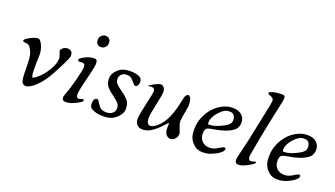

<svg xmlns="http://www.w3.org/2000/svg" viewBox="-64 -1214 2985 1713"><g transform="rotate(20 1428.5 -357.5)"><path d="M448.7 -452.1Q498 -452.1 498 -401.4Q498 -384.3 472.7 -332Q400.9 -184.6 361.3 -130.1Q321.8 -75.7 280.3 -42.2Q238.8 -8.8 210 -8.8Q181.2 -8.8 170.9 -36.1Q160.6 -63.5 160.6 -161.9Q160.6 -260.3 148.9 -296.6Q137.2 -333 114.7 -357.9Q103 -371.1 77.4 -371.1Q51.8 -371.1 51.8 -382.6Q51.8 -394 74.7 -408.7Q134.3 -446.8 172.4 -446.8Q190.9 -446.8 211.7 -403.8Q232.4 -360.8 232.4 -313L231.9 -301.3Q231.4 -289.6 231.4 -278.3L230.5 -254.9Q230 -243.2 230 -225.6V-184.1Q230 -100.6 244.1 -100.6Q249.5 -100.6 267.1 -112.8Q312 -144.5 348.6 -196.3Q407.7 -279.8 407.7 -341.8Q407.7 -357.4 397.9 -380.6Q388.2 -403.8 388.2 -412.6Q388.2 -421.4 406.2 -436.8Q424.3 -452.1 448.7 -452.1Z M776.4 -610.8Q776.4 -597.2 760.3 -581.1Q744.1 -564.9 727.5 -564.9H717.3Q700.7 -564.9 688 -577.6Q675.3 -590.3 675.3 -604L673.8 -613.8V-619.1L674.3 -620.6V-624Q675.3 -627 675.3 -628.9Q675.3 -642.1 691.7 -658.4Q708 -674.8 727.5 -674.8H732.9Q751 -674.8 763.7 -662.1Q776.4 -649.4 776.4 -637.7L777.8 -627.4V-620.6L777.3 -619.1V-615.7Q776.4 -611.8 776.4 -610.8ZM585.4 -377Q571.8 -377 571.8 -392.1Q571.8 -399.9 590.8 -412.6Q647.5 -450.2 699.7 -450.2H706.1Q732.9 -450.2 732.9 -414.3Q732.9 -378.4 701.4 -256.3Q669.9 -134.3 669.9 -99.1Q669.9 -64 691.9 -64Q702.1 -64 714.8 -69.1Q727.5 -74.2 735.4 -74.2Q740.7 -74.2 740.7 -67.4V-63.5Q740.7 -52.7 713.9 -37.1Q644.5 3.4 595.2 3.4Q559.1 3.4 559.1 -27.3V-33.7Q559.1 -43 574.2 -80.3Q589.4 -117.7 615.5 -216.6Q641.6 -315.4 641.6 -347.2Q641.6 -378.9 612.3 -378.9Q590.8 -377 585.4 -377Z M817.4 -63.5Q817.4 -118.7 852.1 -118.7Q860.8 -118.7 877.4 -90.3Q894 -62 912.4 -48.1Q930.7 -34.2 966.3 -34.2Q1002 -34.2 1023.7 -53Q1045.4 -71.8 1045.4 -100.3Q1045.4 -128.9 1029.5 -147.2Q1013.7 -165.5 968.3 -199Q922.9 -232.4 904.3 -259Q885.7 -285.6 885.7 -329.6Q885.7 -373.5 928.2 -413.3Q970.7 -453.1 1039.1 -453.1H1049.8Q1095.7 -453.1 1127.2 -439.2Q1158.7 -425.3 1158.7 -395.3Q1158.7 -365.2 1144.5 -350.6Q1138.2 -343.8 1128.2 -343.8Q1118.2 -343.8 1086.4 -383.3Q1063 -412.1 1028.6 -412.1Q994.1 -412.1 976.1 -393.6Q958 -375 958 -349.9Q958 -324.7 974.6 -305.7Q991.2 -286.6 1037.6 -253.9Q1084 -221.2 1102.5 -194.8Q1121.1 -168.5 1121.1 -122.1Q1121.1 -75.7 1074.7 -33.9Q1028.3 7.8 960.9 7.8H939.5Q885.7 7.8 840.8 -16.6Q817.4 -29.3 817.4 -63.5Z M1339.4 -116.2Q1339.4 -55.2 1378.4 -55.2Q1394.5 -55.2 1419.9 -72.3Q1518.6 -138.2 1559.6 -335.9Q1571.3 -392.1 1573.7 -398.9Q1584.5 -429.7 1606 -429.7Q1614.7 -429.7 1626 -410.9Q1637.2 -392.1 1637.2 -335.9Q1637.2 -329.6 1625.7 -267.8Q1614.3 -206.1 1614.3 -185.3Q1614.3 -164.6 1630.1 -125.7Q1646 -86.9 1646 -80.1Q1646 -47.4 1626.7 -27.3Q1607.4 -7.3 1583.5 -7.3Q1559.6 -7.3 1542.5 -28.3Q1525.4 -49.3 1525.4 -94.7L1525.9 -107.4L1526.9 -120.1Q1526.9 -135.3 1523.4 -135.3Q1520 -135.3 1484.9 -96.4Q1449.7 -57.6 1408 -29.5Q1366.2 -1.5 1327.1 -1.5H1314.5Q1288.6 -1.5 1269 -21Q1249.5 -40.5 1249.5 -78.1Q1249.5 -115.7 1275.1 -223.9Q1300.8 -332 1300.8 -356Q1300.8 -386.2 1268.6 -386.2L1257.3 -385.3L1241.2 -383.3Q1236.3 -383.3 1236.3 -385.3Q1236.3 -387.2 1255.4 -398.9Q1314.9 -436 1346.2 -436Q1355.5 -436 1369.4 -420.9Q1383.3 -405.8 1383.3 -377Q1383.3 -348.1 1361.3 -250.7Q1339.4 -153.3 1339.4 -116.2Z M2006.3 -417.5H1991.7Q1949.2 -417.5 1901.6 -363.8Q1854 -310.1 1854 -260.3L1854.5 -257.8Q1854.5 -244.6 1863.8 -244.6H1869.6Q1922.9 -244.6 2005.4 -289.6Q2055.2 -316.9 2055.2 -350.6V-359.4Q2055.2 -385.7 2041 -401.6Q2026.9 -417.5 2006.3 -417.5ZM1755.9 -147.9V-166.5Q1756.3 -225.6 1778.8 -278.3Q1826.2 -388.7 1922.4 -436Q1966.3 -458 2010.7 -458H2020Q2071.8 -458 2102.1 -430.2Q2131.8 -402.3 2131.8 -362.3Q2131.8 -307.1 2091.3 -279.3Q2031.7 -237.3 1922.9 -220.7Q1876.5 -213.4 1862.3 -206.1Q1840.3 -194.8 1840.3 -150.4Q1840.3 -106 1867.9 -79.3Q1895.5 -52.7 1941.9 -52.7Q1968.3 -52.7 2002.4 -69.3Q2007.3 -71.8 2031.2 -86.4Q2055.2 -101.1 2063.5 -101.1Q2077.6 -101.1 2077.6 -87.9Q2077.6 -60.5 2016.1 -27.1Q1954.6 6.3 1906.7 6.3H1887.7Q1834.5 6.3 1795.2 -38.1Q1755.9 -82.5 1755.9 -147.9Z M2328.6 -65.4 2368.7 -76.2Q2375 -76.2 2375 -67.9Q2375 -59.6 2347.7 -43Q2273.4 2 2236.6 2Q2199.7 2 2199.7 -33.2V-41Q2199.7 -51.3 2223.1 -145.5Q2246.6 -239.7 2261.2 -316.4Q2275.9 -393.1 2300.3 -503.9Q2324.7 -614.7 2324.7 -638.7Q2324.7 -662.6 2295.9 -671.9Q2267.1 -681.2 2267.1 -692.9Q2267.1 -697.8 2274.9 -701.7Q2313.5 -721.7 2386.7 -721.7H2395.5Q2416 -721.7 2416 -695.8V-687Q2416 -674.8 2391.8 -567.9Q2367.7 -460.9 2334.7 -287.4Q2301.8 -113.8 2301.8 -108.4Q2301.8 -65.4 2328.6 -65.4Z M2715.8 -417.5H2701.2Q2658.7 -417.5 2611.1 -363.8Q2563.5 -310.1 2563.5 -260.3L2564 -257.8Q2564 -244.6 2573.2 -244.6H2579.1Q2632.3 -244.6 2714.8 -289.6Q2764.6 -316.9 2764.6 -350.6V-359.4Q2764.6 -385.7 2750.5 -401.6Q2736.3 -417.5 2715.8 -417.5ZM2465.3 -147.9V-166.5Q2465.8 -225.6 2488.3 -278.3Q2535.6 -388.7 2631.8 -436Q2675.8 -458 2720.2 -458H2729.5Q2781.2 -458 2811.5 -430.2Q2841.3 -402.3 2841.3 -362.3Q2841.3 -307.1 2800.8 -279.3Q2741.2 -237.3 2632.3 -220.7Q2585.9 -213.4 2571.8 -206.1Q2549.8 -194.8 2549.8 -150.4Q2549.8 -106 2577.4 -79.3Q2605 -52.7 2651.4 -52.7Q2677.7 -52.7 2711.9 -69.3Q2716.8 -71.8 2740.7 -86.4Q2764.6 -101.1 2772.9 -101.1Q2787.1 -101.1 2787.1 -87.9Q2787.1 -60.5 2725.6 -27.1Q2664.1 6.3 2616.2 6.3H2597.2Q2543.9 6.3 2504.6 -38.1Q2465.3 -82.5 2465.3 -147.9Z"/></g></svg>

Font: Averia Serif Libre Light
Style: Italic
Weight: 300
Italic angle: -8.5°
Version: Version 1.002